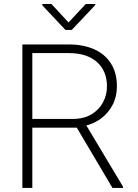

<svg xmlns="http://www.w3.org/2000/svg" viewBox="-20 -931 682 951"><path d="M320.3 -710.9Q392.6 -710.9 446.3 -687Q500 -663.1 529.5 -616.7Q559.1 -570.3 559.1 -502.9Q559.1 -452.1 537.6 -411.1Q516.1 -370.1 478.8 -342.8Q441.4 -315.4 393.1 -306.2L374.5 -298.8H119.6V-341.8H337.4Q395 -341.8 433.1 -364.7Q471.2 -387.7 490.5 -424.6Q509.8 -461.4 509.8 -502.9Q509.8 -579.6 460.2 -623.8Q410.6 -668 320.3 -668H140.1V0H90.8V-710.9ZM349.6 -316.9H403.3L589.4 -6.3V0H537.1ZM452.1 -906.2 335.4 -782.7H304.2L189.5 -904.8V-911.1H234.9L319.3 -819.8L404.8 -911.1H452.1Z"/></svg>

Font: Heebo ExtraLight
Style: Regular
Weight: 250
Designer: Oded Ezer
Foundry: Ezer Type House
Version: Version 3.100